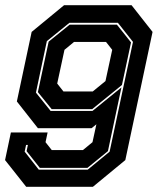

<svg xmlns="http://www.w3.org/2000/svg" viewBox="-32 -720 608 740"><path d="M475 -700 556 -597 451 -103 326 0H69L-12.5 -103L10 -209.5H151.5L143.5 -172L167.5 -141.5H287.5L324.5 -172L339.5 -241L321 -226H114L33 -329L90 -597L215 -700ZM418.5 -625 473 -556.5 438 -392.5 323.5 -299.5H167L114 -365L155.5 -559.5L236.5 -625ZM376.5 -558.5H253.5L216.5 -528L188.5 -398L212.5 -367.5H325.5L374.5 -407.5L400.5 -528ZM422.5 -632H235.5L148.5 -561.5L106.5 -363L163 -292.5H324.5L436 -383L384 -137.5L305 -73H121.5L70.5 -137.5L75.5 -161.5H68.5L63 -135.5L117.5 -66H306L390.5 -135.5L480.5 -558.5Z"/></svg>

Font: Tourney Thin ExtraBold
Style: Italic
Weight: 800
Italic angle: -12°
Version: Version 1.015